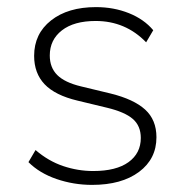

<svg xmlns="http://www.w3.org/2000/svg" viewBox="-20 -512 521 540"><path d="M239 8Q187 8 139 -8.5Q91 -25 60 -56L80 -90Q116 -59 157.5 -45Q199 -31 242 -31Q307 -31 341.5 -56Q376 -81 376 -124Q376 -158 353.5 -177.5Q331 -197 281 -209L198 -229Q135 -244 105.5 -275Q76 -306 76 -355Q76 -417 123.5 -454.5Q171 -492 250 -492Q300 -492 342.5 -475Q385 -458 411 -427L391 -393Q333 -453 249 -453Q188 -453 154 -426.5Q120 -400 120 -356Q120 -322 141 -301Q162 -280 208 -269L291 -249Q356 -233 388 -204Q420 -175 420 -126Q420 -65 371 -28.5Q322 8 239 8Z"/></svg>

Font: Nunito Sans ExtraLight
Style: Regular
Weight: 200
Designer: Vernon Adams
Foundry: Vernon Adams
Version: Version 3.006; ttfautohint (v1.8.3)